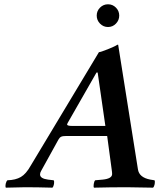

<svg xmlns="http://www.w3.org/2000/svg" viewBox="-20 -865 736 887"><path d="M314 -283.2H466.8L431.2 -529.8H425.8L292 -295.9Q290 -292 290 -290Q290 -283.2 314 -283.2ZM6.8 2Q3.9 -4.9 6.3 -15.9Q8.8 -26.9 14.2 -32.2Q52.2 -33.2 76.4 -47.4Q100.6 -61.5 122.1 -100.1L437 -624Q444.3 -624 478.5 -637.7Q512.7 -651.4 522 -658.2H525.9L617.2 -83Q622.6 -44.9 674.8 -35.2L693.8 -32.2Q696.8 -26.4 694.6 -14.6Q692.4 -2.9 687 2Q606.9 0 565.9 0Q490.2 0 414.1 2Q411.1 -2.4 413.1 -15.1Q415 -27.8 419.9 -32.2L454.1 -35.2Q498 -39.6 498 -61Q498 -68.8 496.1 -81.1L475.1 -236.8H287.1Q270 -236.8 262.7 -233.4Q255.4 -230 250 -220.2L169.9 -75.2Q165 -66.9 165 -59.1Q165 -40 202.1 -35.2L228 -32.2Q231.4 -26.9 229.5 -15.1Q227.5 -3.4 222.2 2Q151.9 0 96.2 0Q79.1 0 6.8 2ZM442.1 -755.9Q426.8 -771.5 426.8 -793Q426.8 -814.5 442.1 -829.8Q457.5 -845.2 479 -845.2Q500.5 -845.2 515.6 -829.8Q530.8 -814.5 530.8 -793Q530.8 -771.5 515.6 -755.9Q500.5 -740.2 479 -740.2Q457.5 -740.2 442.1 -755.9Z"/></svg>

Font: Common Serif SemiBold
Style: Italic
Weight: 600
Italic angle: -12°
Designer: Philipp H. Poll, Khaled Hosny
Foundry: Stefan Peev, Context Ltd.
Version: Version 1.026